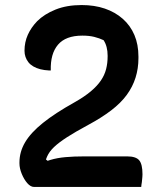

<svg xmlns="http://www.w3.org/2000/svg" viewBox="-20 -740 640 760"><path d="M303 -720Q354 -720 395 -706Q436 -692 466 -665.5Q496 -639 512 -601.5Q528 -564 528 -516V-510Q528 -469 516.5 -432.5Q505 -396 481.5 -364Q458 -332 420 -303Q382 -274 330 -246Q278 -218 245.5 -197Q213 -176 194 -158Q175 -140 166.5 -120.5Q158 -101 153 -76L150 -118L182 -93L130 -87Q153 -99 179.5 -107Q206 -115 239 -118Q272 -121 315 -121H483Q518 -121 531 -105.5Q544 -90 544 -50Q544 -45 543.5 -39.5Q543 -34 542.5 -29Q542 -24 541.5 -19Q541 -14 540 -9.5Q539 -5 539 0Q535 0 512 0Q489 0 452.5 0Q416 0 373.5 0Q331 0 288 0Q245 0 208 0Q171 0 146 0Q121 0 115 0Q101 0 88 -15Q75 -30 66 -52Q57 -74 57 -93V-97Q57 -139 79.5 -177Q102 -215 150 -253.5Q198 -292 275 -335Q314 -357 339.5 -378.5Q365 -400 379.5 -421.5Q394 -443 400 -466.5Q406 -490 406 -516V-520Q406 -538 402 -553.5Q398 -569 390 -581Q373 -589 353 -594Q333 -599 306 -599Q240 -599 209.5 -563Q179 -527 181 -461H175Q155 -462 139.5 -466Q124 -470 112 -477Q100 -484 92.5 -493.5Q85 -503 81 -514.5Q77 -526 77 -539Q77 -573 90 -602Q103 -631 127 -656Q155 -684 199.5 -702Q244 -720 303 -720Z"/></svg>

Font: Recursive Monospace Casual SemiBold
Style: Regular
Weight: 600
Version: Version 1.047